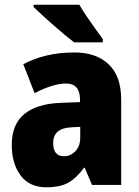

<svg xmlns="http://www.w3.org/2000/svg" viewBox="-20 -786 590 816"><path d="M297 -563Q389 -563 442 -512.5Q495 -462 495 -363V0H371L340 -73H337Q306 -30 271 -10Q236 10 177 10Q105 10 67.5 -40.5Q30 -91 30 -169Q30 -258 83.5 -301.5Q137 -345 239 -349L320 -352V-363Q320 -431 261 -431Q233 -431 199 -420.5Q165 -410 127 -390L79 -513Q123 -537 177.5 -550Q232 -563 297 -563ZM285 -245Q243 -243 224.5 -226Q206 -209 206 -178Q206 -122 252 -122Q280 -122 300.5 -143.5Q321 -165 321 -201V-247ZM317 -766Q329 -745 348 -717Q367 -689 386 -662.5Q405 -636 417 -620V-606H295Q279 -618 255.5 -637.5Q232 -657 206.5 -679.5Q181 -702 158.5 -722.5Q136 -743 123 -756V-766Z"/></svg>

Font: Noto Sans Oriya Cond Blk
Style: Regular
Weight: 900
Width: 3
Designer: Amélie Bonet and Sol Matas
Foundry: Google LLC
Version: Version 2.006; ttfautohint (v1.8.4.7-5d5b)